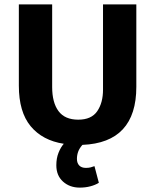

<svg xmlns="http://www.w3.org/2000/svg" viewBox="-20 -650 708 876"><path d="M66 -630H218V-253Q218 -182 247 -143Q276 -104 337 -104Q397 -104 423.5 -142.5Q450 -181 450 -241V-630H602V-254Q602 1 356 11Q342 27 336.5 42.5Q331 58 331 75Q331 94 341.5 105Q352 116 372 116Q385 116 394 113.5Q403 111 411 108L431 184Q415 194 392.5 200Q370 206 344 206Q298 206 267.5 178.5Q237 151 237 104Q237 72 247 47Q257 22 271 6Q174 -9 120 -74Q66 -139 66 -259Z"/></svg>

Font: Mukta Vaani ExtraBold
Style: Regular
Weight: 800
Designer: Noopur Datye, Girish Dalvi, Yashodeep Gholap, Pallavi Karambelkar
Foundry: Ek Type
Version: Version 2.538;PS 1.000;hotconv 16.6.51;makeotf.lib2.5.65220;